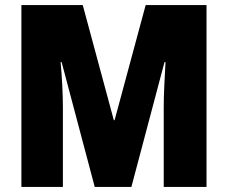

<svg xmlns="http://www.w3.org/2000/svg" viewBox="-20 -734 895 754"><path d="M352 0 222 -490H218Q222 -447 224.5 -399.5Q227 -352 227 -310V0H64V-714H305L427 -262H430L552 -714H791V0H623V-313Q623 -356 625.5 -402.5Q628 -449 630 -490H626L496 0Z"/></svg>

Font: Noto Sans Ethiopic Condensed Black
Style: Regular
Weight: 900
Width: 3
Designer: Monotype Design Team
Foundry: Monotype Imaging Inc.
Version: Version 2.102; ttfautohint (v1.8.4.7-5d5b)